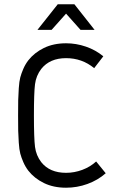

<svg xmlns="http://www.w3.org/2000/svg" viewBox="-20 -875 576 901"><path d="M251 -855H329.1L423.8 -734.9H357.9L290 -811L222.2 -734.9H155.8ZM290 -671.9Q337.4 -671.9 383.1 -656.2Q428.7 -640.6 464.8 -610.8L421.9 -555.2Q365.2 -602.1 290 -602.1Q213.9 -602.1 173.8 -551.8Q149.4 -520 144.3 -479.7Q139.2 -439.5 139.2 -333Q139.2 -226.1 144.3 -185.8Q149.4 -145.5 173.8 -113.8Q213.4 -64 290 -64Q329.1 -64 366.2 -77.9Q403.3 -91.8 431.2 -117.2L476.1 -62Q439 -29.3 390.4 -11.7Q341.8 5.9 290 5.9Q231 5.9 186 -16.1Q141.1 -38.1 112.8 -74.2Q98.6 -92.8 89.4 -114.3Q80.1 -135.7 75.2 -154.1Q70.3 -172.4 68.1 -205.6Q65.9 -238.8 65.4 -261.2Q64.9 -283.7 64.9 -333Q64.9 -382.3 65.4 -404.8Q65.9 -427.2 68.1 -460.4Q70.3 -493.7 75.2 -512Q80.1 -530.3 89.4 -551.8Q98.6 -573.2 112.8 -591.8Q141.1 -627.9 186 -649.9Q231 -671.9 290 -671.9Z"/></svg>

Font: Gidolinya
Style: Regular
Weight: 400
Version: Version 1.0.3